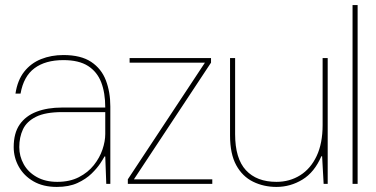

<svg xmlns="http://www.w3.org/2000/svg" viewBox="-20 -725 1482 757"><path d="M204 12Q150 12 112 -10Q74 -32 54 -68Q34 -104 34 -145Q34 -200 57.5 -234Q81 -268 124 -284.5Q167 -301 225 -301H395Q395 -359 379 -400.5Q363 -442 327 -465Q291 -488 230 -488Q159 -488 116 -456Q73 -424 61 -356H41Q49 -409 75.5 -442.5Q102 -476 142 -492Q182 -508 230 -508Q299 -508 339.5 -481Q380 -454 397.5 -408Q415 -362 415 -305V0H399L395 -108H392Q388 -100 375.5 -81Q363 -62 341 -40.5Q319 -19 285.5 -3.5Q252 12 204 12ZM206 -8Q255 -8 291 -26.5Q327 -45 350 -74Q373 -103 384 -135.5Q395 -168 395 -197V-283H225Q159 -283 122 -264.5Q85 -246 70.5 -215Q56 -184 56 -145Q56 -109 73.5 -77.5Q91 -46 125 -27Q159 -8 206 -8Z M484 0V-18L788 -478H491V-496H812V-478L508 -18H817V0Z M1070 12Q1020 12 978 -8.5Q936 -29 911.5 -73.5Q887 -118 887 -191V-496H907V-196Q907 -100 949.5 -54Q992 -8 1070 -8Q1122 -8 1163.5 -34Q1205 -60 1228.5 -110Q1252 -160 1252 -232V-496H1272V0H1256L1250 -109H1247Q1220 -46 1172.5 -17Q1125 12 1070 12Z M1370 0V-705H1390V0Z"/></svg>

Font: DM Sans 36pt Thin
Style: Regular
Weight: 250
Designer: Colophon Foundry, Jonny Pinhorn
Foundry: Colophon Foundry
Version: Version 4.004;gftools[0.9.30]